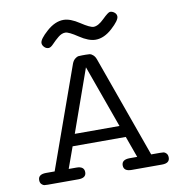

<svg xmlns="http://www.w3.org/2000/svg" viewBox="-89 -902 935 985"><g transform="rotate(-10 379.0 -409.5)"><path d="M41 -30.8Q41 -60.5 81.1 -61H127L315.9 -589.8Q321.8 -605 331.8 -613Q341.8 -621.1 348.9 -622.1Q356 -623 369.1 -623H388.2Q402.3 -623 409.2 -622.1Q416 -621.1 425.5 -613Q435.1 -605 440.9 -588.9L629.9 -61H675.8Q688 -61 694.6 -60.1Q701.2 -59.1 708.5 -51.5Q715.8 -43.9 715.8 -29.8Q715.8 0 675.8 0H517.1Q476.1 0 476.1 -30.8Q476.1 -60.5 517.1 -61H557.1L517.1 -171.9H240.2L200.2 -61H240.2Q281.2 -61 280.8 -29.8Q280.8 0 240.2 0H81.1Q68.8 0 62.5 -1Q56.2 -2 48.6 -9.3Q41 -16.6 41 -30.8ZM174.8 -721.2Q174.8 -741.2 218.5 -780Q262.2 -818.8 306.2 -818.8Q341.3 -818.8 388.2 -787.8Q435.1 -756.8 453.1 -756.8Q477.1 -756.8 508.1 -787.4Q539.1 -817.9 548.8 -817.9Q561 -817.9 571.5 -809.3Q582 -800.8 582 -788.1Q582 -768.1 539.1 -729Q496.1 -689.9 452.1 -689.9Q416 -689.9 368.9 -721.4Q321.8 -752.9 304.2 -752.9Q285.2 -752.9 266.6 -737.5Q248 -722.2 232.9 -706.1Q217.8 -689.9 207 -689.9Q193.8 -689.9 184.3 -700Q174.8 -710 174.8 -721.2ZM262.2 -232.9H495.1L377.9 -559.1Z"/></g></svg>

Font: CMU Typewriter Text Variable Width
Style: Medium
Weight: 500
Version: Version 0.7.0